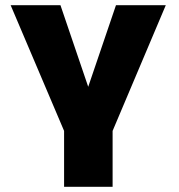

<svg xmlns="http://www.w3.org/2000/svg" viewBox="-20 -720 690 740"><path d="M227 0V-215.5L21 -700H213L320 -385.5L427 -700H619L414 -215.5V0Z"/></svg>

Font: Trispace ExtraBold
Style: Regular
Weight: 800
Designer: Tyler Finck
Foundry: Etcetera Type Company
Version: Version 1.210; ttfautohint (v1.8.3)